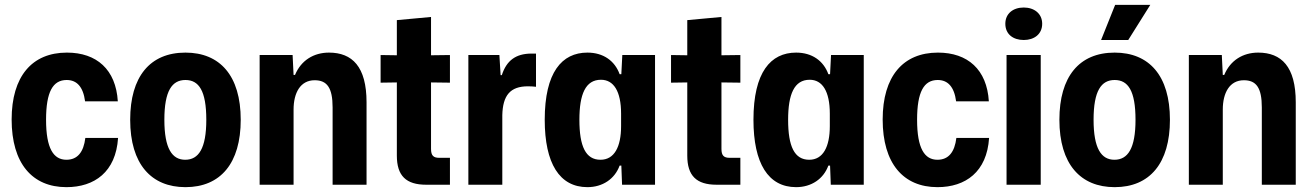

<svg xmlns="http://www.w3.org/2000/svg" viewBox="-20 -762 5409 792"><path d="M254 10C370 10 458 -53 467 -193H332C325 -135 300 -103 254 -103C201 -103 170 -149 170 -268C170 -383 198 -432 255 -432C297 -432 323 -404 331 -344H466C458 -475 379 -545 256 -545C112 -545 28 -447 28 -269C28 -88 113 10 254 10Z M745 10C890 10 973 -89 973 -268C973 -450 887 -545 745 -545C598 -545 517 -445 517 -268C517 -85 604 10 745 10ZM744 -103C690 -103 658 -149 658 -268C658 -388 690 -432 745 -432C800 -432 831 -388 831 -268C831 -149 799 -103 744 -103Z M1051 0H1191V-310C1191 -379 1219 -431 1278 -431C1329 -431 1352 -400 1352 -319V0H1492V-340C1492 -487 1433 -545 1337 -545C1274 -545 1222 -513 1197 -453H1191L1187 -535H1051Z M1738 0H1836V-111H1792C1768 -111 1758 -120 1758 -148V-422L1836 -421V-535L1758 -534V-692L1617 -679V-534L1550 -535V-421L1617 -422V-120C1617 -37 1655 0 1738 0Z M1912 0H2052V-287C2054 -368 2084 -406 2158 -406C2171 -406 2183 -405 2191 -404V-541C2184 -541 2177 -541 2170 -541C2109 -540 2070 -514 2050 -452H2045L2040 -535H1912Z M2403 10C2466 10 2516 -24 2536 -79H2543L2546 0H2682V-535H2547L2543 -456H2536C2516 -511 2469 -545 2403 -545C2298 -545 2227 -464 2227 -268C2227 -88 2288 10 2403 10ZM2457 -103C2396 -103 2370 -158 2370 -268C2370 -373 2395 -433 2459 -433C2511 -433 2542 -386 2542 -293V-242C2542 -156 2514 -103 2457 -103Z M2936 0H3034V-111H2990C2966 -111 2956 -120 2956 -148V-422L3034 -421V-535L2956 -534V-692L2815 -679V-534L2748 -535V-421L2815 -422V-120C2815 -37 2853 0 2936 0Z M3264 10C3327 10 3377 -24 3397 -79H3404L3407 0H3543V-535H3408L3404 -456H3397C3377 -511 3330 -545 3264 -545C3159 -545 3088 -464 3088 -268C3088 -88 3149 10 3264 10ZM3318 -103C3257 -103 3231 -158 3231 -268C3231 -373 3256 -433 3320 -433C3372 -433 3403 -386 3403 -293V-242C3403 -156 3375 -103 3318 -103Z M3847 10C3963 10 4051 -53 4060 -193H3925C3918 -135 3893 -103 3847 -103C3794 -103 3763 -149 3763 -268C3763 -383 3791 -432 3848 -432C3890 -432 3916 -404 3924 -344H4059C4051 -475 3972 -545 3849 -545C3705 -545 3621 -447 3621 -269C3621 -88 3706 10 3847 10Z M4203 -597C4246 -597 4279 -621 4279 -664C4279 -706 4246 -731 4203 -731C4159 -731 4127 -706 4127 -664C4127 -621 4159 -597 4203 -597ZM4132 0H4273V-535H4132Z M4522 -597H4634L4725 -742H4580ZM4578 10C4723 10 4806 -89 4806 -268C4806 -450 4720 -545 4578 -545C4431 -545 4350 -445 4350 -268C4350 -85 4437 10 4578 10ZM4577 -103C4523 -103 4491 -149 4491 -268C4491 -388 4523 -432 4578 -432C4633 -432 4664 -388 4664 -268C4664 -149 4632 -103 4577 -103Z M4884 0H5024V-310C5024 -379 5052 -431 5111 -431C5162 -431 5185 -400 5185 -319V0H5325V-340C5325 -487 5266 -545 5170 -545C5107 -545 5055 -513 5030 -453H5024L5020 -535H4884Z"/></svg>

Font: Mona Sans SemiCondensed
Style: Bold
Weight: 700
Width: 4
Designer: Deni Anggara
Foundry: GitHub
Version: Version 2.000